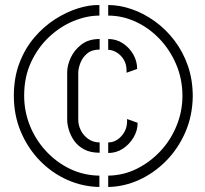

<svg xmlns="http://www.w3.org/2000/svg" viewBox="-20 -720 816 763"><path d="M375 23Q309 22 248 -5Q187 -32 139 -81Q91 -130 63 -196Q35 -262 35 -339Q35 -411 57 -469Q79 -527 116 -570.5Q153 -614 198 -643Q243 -672 289 -686.5Q335 -701 375 -700V-658Q325 -658 272.5 -636.5Q220 -615 175.5 -573.5Q131 -532 103.5 -473Q76 -414 76 -340Q76 -278 98.5 -221.5Q121 -165 162.5 -120Q204 -75 258 -49Q312 -23 375 -22ZM410 23V-22Q471 -23 524 -49.5Q577 -76 618 -120Q659 -164 682 -221Q705 -278 705 -339Q705 -406 680 -464.5Q655 -523 613 -566.5Q571 -610 518.5 -634Q466 -658 410 -658V-700Q456 -700 503.5 -683.5Q551 -667 594.5 -636Q638 -605 672.5 -560Q707 -515 726.5 -459Q746 -403 746 -337Q745 -260 716.5 -194.5Q688 -129 640 -80.5Q592 -32 532.5 -5Q473 22 410 23ZM483 -431V-439Q483 -465 471.5 -483.5Q460 -502 443 -512Q426 -522 410 -522V-565Q442 -565 468 -548Q494 -531 509.5 -504Q525 -477 525 -446ZM376 -113Q339 -113 314 -126.5Q289 -140 274.5 -161Q260 -182 253.5 -204.5Q247 -227 247 -244V-433Q247 -460 261 -490.5Q275 -521 303.5 -543Q332 -565 376 -565V-523Q345 -523 326.5 -507.5Q308 -492 299.5 -470Q291 -448 291 -430V-244Q291 -223 301 -202.5Q311 -182 330.5 -168Q350 -154 376 -154ZM410 -112V-154Q439 -154 461.5 -178Q484 -202 485 -236V-247L527 -232Q527 -201 510.5 -173.5Q494 -146 468 -129Q442 -112 410 -112Z"/></svg>

Font: Stick No Bills Light
Style: Regular
Weight: 300
Version: Version 2.000